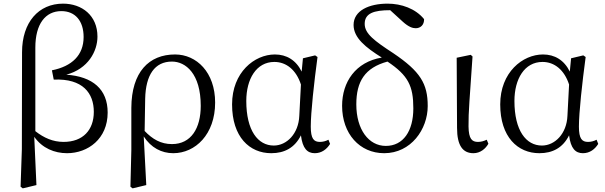

<svg xmlns="http://www.w3.org/2000/svg" viewBox="-20 -827 3323 1054"><path d="M174 -566C174 -695 229 -766 317 -766C393 -766 439 -712 439 -624C439 -524 375 -463 265 -441L275 -390C435 -397 495 -315 495 -213C495 -114 436 -48 329 -48C271 -48 221 -70 174 -107ZM100 -8 93 198 105 207 180 189 168 -76C212 -13 280 14 348 14C463 14 571 -65 571 -209C571 -337 489 -407 344 -417C464 -449 515 -546 515 -626C515 -742 430 -807 326 -807C192 -807 101 -705 101 -540Z M777 -286C780 -415 829 -489 924 -489C999 -489 1082 -423 1082 -246C1082 -123 1029 -36 924 -36C863 -36 817 -63 774 -108ZM701 -4 696 198 708 207 783 189 769 -78C809 -16 867 14 931 14C1052 14 1161 -89 1161 -264C1161 -430 1059 -528 941 -528C798 -528 702 -432 701 -235Z M1623 -191C1619 -93 1554 -28 1483 -28C1396 -28 1332 -110 1332 -273C1332 -393 1387 -487 1486 -487C1552 -487 1606 -443 1632 -363ZM1783 -60C1768 -52 1752 -48 1736 -48C1703 -48 1686 -65 1686 -132C1686 -209 1704 -373 1723 -514L1710 -523L1643 -507L1636 -434C1605 -497 1553 -528 1489 -528C1377 -528 1254 -430 1254 -254C1254 -75 1350 14 1469 14C1542 14 1598 -16 1632 -84C1641 -12 1667 14 1708 14C1746 14 1774 -8 1792 -37Z M2098 -26C2004 -26 1936 -116 1936 -254C1936 -380 1983 -455 2107 -489C2221 -413 2249 -355 2249 -232C2249 -108 2194 -26 2098 -26ZM2191 -708C2223 -679 2245 -672 2262 -672C2289 -672 2309 -691 2308 -722C2261 -780 2183 -807 2108 -807C2006 -807 1921 -769 1921 -690C1921 -619 1988 -566 2076 -511C1932 -487 1858 -377 1858 -246C1858 -93 1954 14 2089 14C2236 14 2328 -117 2328 -245C2328 -368 2287 -435 2139 -535C2035 -603 1982 -642 1982 -696C1982 -754 2032 -771 2122 -771Z M2579 14C2617 14 2646 -11 2661 -38L2652 -60C2637 -53 2622 -48 2604 -48C2571 -48 2553 -64 2552 -133C2551 -211 2559 -293 2574 -517L2564 -526L2487 -510L2489 -125C2489 -27 2521 14 2579 14Z M3095 -191C3091 -93 3026 -28 2955 -28C2868 -28 2804 -110 2804 -273C2804 -393 2859 -487 2958 -487C3024 -487 3078 -443 3104 -363ZM3255 -60C3240 -52 3224 -48 3208 -48C3175 -48 3158 -65 3158 -132C3158 -209 3176 -373 3195 -514L3182 -523L3115 -507L3108 -434C3077 -497 3025 -528 2961 -528C2849 -528 2726 -430 2726 -254C2726 -75 2822 14 2941 14C3014 14 3070 -16 3104 -84C3113 -12 3139 14 3180 14C3218 14 3246 -8 3264 -37Z"/></svg>

Font: Noto Serif CJK JP
Style: Regular
Weight: 400
Designer: Ryoko NISHIZUKA 西塚涼子 (kana & ideographs); Frank Grießhammer (Latin, Greek & Cyrillic); Wenlong ZHANG 张文龙 (bopomofo); San
Foundry: Adobe Systems Incorporated
Version: Version 1.000;PS 1;hotconv 16.6.53;makeotf.lib2.5.65590